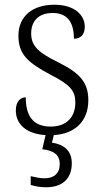

<svg xmlns="http://www.w3.org/2000/svg" viewBox="-20 -563 437 813"><path d="M175 230C242 230 284 196 284 128C284 74 249 48 200 41L208 9C297 4 354 -50 354 -138C354 -211 322 -252 227 -299C148 -338 112 -365 112 -421C112 -471 140 -508 203 -508C262 -508 293 -473 293 -399C323 -399 339 -418 339 -450C339 -499 296 -543 210 -543C118 -543 58 -494 58 -412C58 -333 97 -298 197 -245C279 -203 299 -177 299 -129C299 -68 263 -27 194 -27C116 -27 89 -78 89 -151C69 -151 47 -136 47 -95C47 -40 88 4 173 9L159 69C205 74 233 91 233 131C233 172 208 192 168 192C151 192 131 188 110 183V220C131 227 156 230 175 230Z"/></svg>

Font: Noto Serif Sinhala SemiCondensed Light
Style: Regular
Weight: 300
Width: 4
Designer: Jelle Bosma - Monotype Design Team
Foundry: Monotype Imaging Inc.
Version: Version 2.007